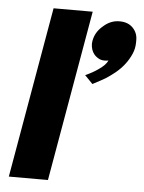

<svg xmlns="http://www.w3.org/2000/svg" viewBox="-51 -729 576 770"><g transform="rotate(5 237.5 -344.0)"><path d="M171 0H13.5L133.5 -688H291ZM315 -399 283 -432Q312.5 -445 335 -461Q363 -480 371 -498.5Q362 -497 354.5 -497Q345 -497 337 -500Q322.5 -506.5 313.5 -517Q299 -534.5 299 -561Q302 -604 337 -633Q366.5 -659.5 402.5 -659Q436 -659 455.5 -639Q475 -619 475 -590.5V-581.5Q475 -556 465.5 -534.5Q445.5 -488 403 -453.5Q383 -437.5 365.5 -426.5Q355 -420 315 -399Z"/></g></svg>

Font: Lucymar Sans ExtraBold
Style: Italic
Weight: 800
Italic angle: -10°
Foundry: The League of Moveable Type (original font) / Main changes by Cristiano Sobral with portions from Mirco Monsees
Version: Version 2.00;August 30, 2020;FontCreator 13.0.0.2681 64-bit